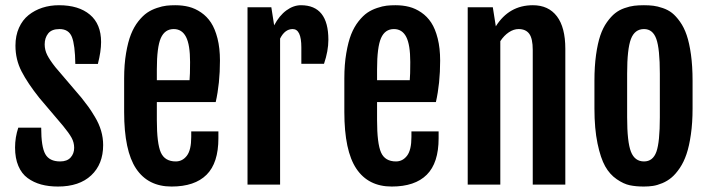

<svg xmlns="http://www.w3.org/2000/svg" viewBox="-20 -700 2692 728"><path d="M37.1 -140.6Q37.1 -179.2 49.3 -215.8H136.2Q136.2 -143.1 151.9 -115.5Q167.5 -87.9 208 -87.9Q234.4 -87.9 247.8 -102.8Q261.2 -117.7 261.2 -139.6Q261.2 -159.7 251.5 -177.5Q241.7 -195.3 219.2 -222.7L128.9 -329.1Q85 -384.3 61.8 -429.2Q38.6 -474.1 38.6 -526.9Q38.6 -564.9 52 -594.7Q65.4 -624.5 88.4 -642.8Q111.3 -661.1 140.6 -670.7Q169.9 -680.2 203.6 -680.2Q278.3 -680.2 320.8 -644.5Q363.3 -608.9 363.3 -540.5Q363.3 -505.4 351.1 -457.5H265.6Q264.6 -529.3 252.7 -559.6Q240.7 -589.8 205.6 -589.8Q175.8 -589.8 162.6 -573Q149.4 -556.2 149.4 -531.7Q149.4 -510.3 159.4 -490.7Q169.4 -471.2 190.4 -444.8L289.1 -329.1Q306.2 -307.1 314.9 -295.4Q323.7 -283.7 339.6 -257.3Q355.5 -231 363.3 -204.3Q371.1 -177.7 371.1 -149.9Q371.1 -77.6 325.9 -35.2Q280.8 7.3 199.7 7.3Q164.6 7.3 136 -0.5Q107.4 -8.3 84.7 -24.9Q62 -41.5 49.6 -70.8Q37.1 -100.1 37.1 -140.6Z M630.4 7.3Q541.5 7.3 496.1 -60.5Q450.7 -128.4 450.7 -275.4V-402.3Q450.7 -455.6 458 -498.5Q465.3 -541.5 476.6 -569.8Q487.8 -598.1 504.6 -619.4Q521.5 -640.6 538.1 -651.9Q554.7 -663.1 575.2 -669.9Q595.7 -676.8 611.1 -678.5Q626.5 -680.2 644.5 -680.2Q672.4 -680.2 696.3 -674.1Q720.2 -668 742.4 -652.8Q764.6 -637.7 780 -614.3Q795.4 -590.8 804.7 -554.2Q814 -517.6 814 -470.2Q814 -383.8 797.9 -313H574.7V-244.6Q574.7 -155.8 589.8 -121.8Q605 -87.9 646.5 -87.9Q671.9 -87.9 688.5 -109.6Q705.1 -131.3 705.1 -180.7V-201.7H808.1V-175.8Q808.1 -82 763.2 -37.4Q718.3 7.3 630.4 7.3ZM574.7 -396H698.7Q700.7 -415 700.7 -464.8Q700.7 -530.3 685.3 -560.1Q669.9 -589.8 638.7 -589.8Q605 -589.8 589.8 -555.7Q574.7 -521.5 574.7 -437Z M918.5 0V-672.4H1008.8L1019.5 -604Q1039.1 -641.1 1065.9 -660.6Q1092.8 -680.2 1121.1 -680.2Q1225.1 -680.2 1225.1 -549.3Q1225.1 -506.8 1208.5 -458H1122.6V-520.5Q1122.6 -589.8 1089.8 -589.8Q1060.1 -589.8 1042 -553.7V0Z M1465.3 7.3Q1376.5 7.3 1331.1 -60.5Q1285.6 -128.4 1285.6 -275.4V-402.3Q1285.6 -455.6 1293 -498.5Q1300.3 -541.5 1311.5 -569.8Q1322.8 -598.1 1339.6 -619.4Q1356.4 -640.6 1373 -651.9Q1389.6 -663.1 1410.2 -669.9Q1430.7 -676.8 1446 -678.5Q1461.4 -680.2 1479.5 -680.2Q1507.3 -680.2 1531.2 -674.1Q1555.2 -668 1577.4 -652.8Q1599.6 -637.7 1615 -614.3Q1630.4 -590.8 1639.6 -554.2Q1648.9 -517.6 1648.9 -470.2Q1648.9 -383.8 1632.8 -313H1409.7V-244.6Q1409.7 -155.8 1424.8 -121.8Q1439.9 -87.9 1481.4 -87.9Q1506.8 -87.9 1523.4 -109.6Q1540 -131.3 1540 -180.7V-201.7H1643.1V-175.8Q1643.1 -82 1598.1 -37.4Q1553.2 7.3 1465.3 7.3ZM1409.7 -396H1533.7Q1535.6 -415 1535.6 -464.8Q1535.6 -530.3 1520.3 -560.1Q1504.9 -589.8 1473.6 -589.8Q1439.9 -589.8 1424.8 -555.7Q1409.7 -521.5 1409.7 -437Z M1753.4 0V-672.4H1848.6L1859.9 -600.6V-600.1Q1910.2 -680.2 2000.5 -680.2Q2059.6 -680.2 2091.6 -638.2Q2123.5 -596.2 2123.5 -515.1V0H2000V-510.7Q2000 -553.7 1986.8 -571.8Q1973.6 -589.8 1946.3 -589.8Q1927.7 -589.8 1909.4 -577.6Q1891.1 -565.4 1877 -543.9V0Z M2420.9 7.3Q2391.1 7.3 2367.9 2.4Q2344.7 -2.4 2318.4 -20.5Q2292 -38.6 2274.7 -69.3Q2257.3 -100.1 2245.6 -156Q2233.9 -211.9 2233.9 -288.6V-394Q2233.9 -448.2 2240 -491.9Q2246.1 -535.6 2256.1 -565.2Q2266.1 -594.7 2281.5 -616.2Q2296.9 -637.7 2312.3 -649.9Q2327.6 -662.1 2347.9 -669.2Q2368.2 -676.3 2384.5 -678.2Q2400.9 -680.2 2421.4 -680.2Q2441.4 -680.2 2457.3 -678.2Q2473.1 -676.3 2493.2 -669.4Q2513.2 -662.6 2528.1 -650.9Q2543 -639.2 2558.3 -617.7Q2573.7 -596.2 2583.7 -566.7Q2593.8 -537.1 2599.9 -493.2Q2606 -449.2 2606 -394V-288.6Q2606 -234.4 2599.6 -190.2Q2593.3 -146 2583 -115.7Q2572.8 -85.4 2557.4 -62.7Q2542 -40 2526.4 -26.9Q2510.7 -13.7 2491.5 -5.6Q2472.2 2.4 2455.8 4.9Q2439.5 7.3 2420.9 7.3ZM2421.9 -87.9Q2455.6 -87.9 2468.8 -124.5Q2481.9 -161.1 2481.9 -255.4V-420.9Q2481.9 -515.1 2468.5 -552.5Q2455.1 -589.8 2421.9 -589.8Q2386.7 -589.8 2372.3 -552.2Q2357.9 -514.6 2357.9 -420.9V-255.4Q2357.9 -161.6 2372.3 -124.8Q2386.7 -87.9 2421.9 -87.9Z"/></svg>

Font: FjallaOne
Style: Regular
Weight: 400
Designer: Irina Smirnova
Foundry: Irina Smirnova
Version: Version 1.001